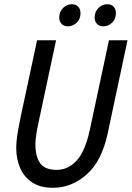

<svg xmlns="http://www.w3.org/2000/svg" viewBox="-20 -881 625 911"><path d="M57 -180Q57 -205 61.5 -235.5Q66 -266 71.5 -292.5Q77 -319 79 -331L156 -690H246L169 -329Q167 -318 161.5 -293.5Q156 -269 152 -242Q148 -215 148 -196Q148 -138 170.5 -106.5Q193 -75 249 -75Q303 -75 343.5 -119Q384 -163 406 -264L497 -690H585L491 -248Q463 -117 391.5 -53.5Q320 10 231 10Q171 10 132.5 -15.5Q94 -41 75.5 -84Q57 -127 57 -180ZM261 -797Q261 -826 279.5 -843.5Q298 -861 321 -861Q341 -861 351.5 -849Q362 -837 362 -819Q362 -790 343.5 -773Q325 -756 303 -756Q283 -756 272 -768Q261 -780 261 -797ZM429 -797Q429 -826 447.5 -843.5Q466 -861 489 -861Q509 -861 519.5 -849Q530 -837 530 -819Q530 -790 511.5 -773Q493 -756 471 -756Q451 -756 440 -768Q429 -780 429 -797Z"/></svg>

Font: Radio Canada Condensed
Style: Italic
Weight: 400
Width: 3
Italic angle: -12°
Designer: Charles Daoud, Etienne Aubert Bonn, Alexandre Saumier Demers, Jacques Le Bailly
Foundry: Radio-Canada
Version: Version 2.104; ttfautohint (v1.8.4.7-5d5b);gftools[0.9.28.de